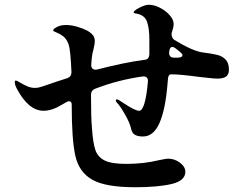

<svg xmlns="http://www.w3.org/2000/svg" viewBox="-20 -780 1040 806"><path d="M941 -488Q941 -467 929 -458.5Q917 -450 893 -450Q879 -450 854.5 -453Q830 -456 817 -457Q736 -468 699 -468Q686 -468 685 -448L683 -425Q674 -318 649 -262.5Q624 -207 580 -207Q559 -207 546.5 -214Q534 -221 530 -241Q525 -264 504.5 -300Q484 -336 471 -349Q466 -354 466 -358Q466 -363 471 -363Q476 -363 499 -347Q547 -315 564 -315Q590 -315 601 -438V-440Q601 -451 595 -455.5Q589 -460 579 -459Q477 -445 378 -407Q362 -400 362 -382Q362 -283 366 -244Q370 -180 380.5 -150Q391 -120 420 -106Q449 -92 510 -92Q585 -92 649 -108Q679 -114 685 -114Q713 -114 735.5 -97Q758 -80 758 -59Q758 -21 700 -7.5Q642 6 548 6Q423 6 367.5 -25.5Q312 -57 296.5 -125Q281 -193 281 -341Q281 -355 270 -355Q266 -355 260 -352L239 -340Q198 -315 163 -315Q100 -315 51 -407Q42 -424 42 -435Q42 -442 47 -442Q50 -442 65 -433Q80 -424 95 -417.5Q110 -411 127 -411Q141 -411 158 -417Q224 -440 263 -452Q280 -458 280 -477Q276 -571 268 -594Q259 -617 245.5 -627.5Q232 -638 217.5 -643.5Q203 -649 203 -652Q203 -658 218.5 -666.5Q234 -675 257 -675Q279 -675 303.5 -668Q328 -661 347 -651Q364 -641 371 -631Q378 -621 378 -607Q378 -596 373 -576Q374 -579 368 -555Q364 -533 363 -507Q363 -496 369.5 -491Q376 -486 387 -488Q503 -518 587 -529Q605 -530 607 -551V-613Q607 -658 598 -686.5Q589 -715 557 -722Q553 -723 547 -724Q541 -725 541 -727Q541 -735 562 -746Q588 -760 605 -760Q627 -760 651.5 -747.5Q676 -735 692.5 -716Q709 -697 709 -679Q709 -666 700 -639Q701 -620 711 -613Q788 -566 830 -560Q871 -555 892.5 -549.5Q914 -544 927.5 -529.5Q941 -515 941 -488ZM746 -549Q746 -553 736 -562L717 -577Q709 -583 704 -583Q693 -583 691 -567L690 -560V-558Q690 -538 711 -538H725Q746 -538 746 -549Z"/></svg>

Font: Shippori Antique B1
Style: Regular
Weight: 400
Designer: FONTDASU
Foundry: FONTDASU / Google Inc. / but / Adobe
Version: Version 2.001